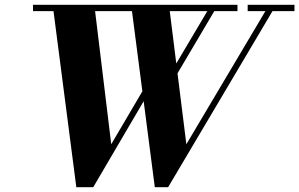

<svg xmlns="http://www.w3.org/2000/svg" viewBox="-20 -770 1247 800"><path d="M625 10 526.5 -750H684L756.5 -169L1101.5 -750H1131L680.5 10ZM298 10 199.5 -750H373L443.5 -169L607 -447H636.5L368.5 10ZM117.5 -723.5V-750H969.5V-723.5ZM662 -417 859.5 -750H888.5L691.5 -417ZM1012 -723.5V-750H1207V-723.5Z"/></svg>

Font: Bodoni Moda 9pt
Style: Bold Italic
Weight: 700
Italic angle: -13°
Designer: Owen Earl
Foundry: indestructible type
Version: Version 2.004